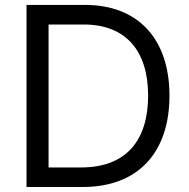

<svg xmlns="http://www.w3.org/2000/svg" viewBox="-20 -747 754 767"><path d="M310.4 0C532 0 657 -137.8 657 -365.1C657 -590.9 532 -727.3 320.3 -727.3H85.9V0ZM174 -649.1H314.6C485.1 -649.1 571.7 -541.2 571.7 -365.1C571.7 -187.5 485.1 -78.1 304.7 -78.1H174Z"/></svg>

Font: Riot Sans 2.0
Style: Regular
Weight: 400
Designer: Rasmus Andersson
Foundry: rsms
Version: Version 3.006;hotconv 1.0.109;makeotfexe 2.5.65596